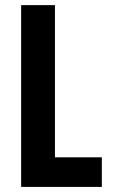

<svg xmlns="http://www.w3.org/2000/svg" viewBox="-20 -734 442 754"><path d="M63 0V-713.9H195.8V-116.2H379.9V0Z"/></svg>

Font: TypoPRO Open Sans Condensed
Style: Bold
Weight: 700
Width: 3
Foundry: Ascender Corporation
Version: Version 1.11